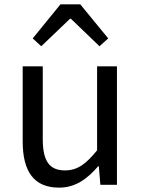

<svg xmlns="http://www.w3.org/2000/svg" viewBox="-20 -847 647 880"><path d="M251 13C325 13 379 -26 430 -85H433L440 0H516V-543H425V-158C373 -94 334 -66 278 -66C206 -66 176 -109 176 -210V-543H84V-199C84 -60 136 13 251 13ZM130 -671 169 -635 301 -761H305L436 -635L476 -671L348 -827H257Z"/></svg>

Font: Source Han Sans KR
Style: Regular
Weight: 400
Designer: Ryoko NISHIZUKA 西塚涼子 (kana, bopomofo & ideographs); Paul D. Hunt (Latin, Greek & Cyrillic); Sandoll Communications 산돌커뮤니
Foundry: Adobe
Version: Version 2.004;hotconv 1.0.118;makeotfexe 2.5.65603